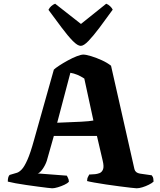

<svg xmlns="http://www.w3.org/2000/svg" viewBox="-20 -1014 864 1034"><path d="M261 0Q257 0 235.5 -2.5Q214 -5 184.5 -9Q155 -13 123 -17.5Q91 -22 64 -27Q37 -32 22 -36Q22 -63 32 -72L49 -77Q59 -80 71 -83.5Q83 -87 97 -101.5Q111 -116 127.5 -153Q144 -190 163 -259L270 -639Q278 -647 298.5 -660.5Q319 -674 344.5 -688Q370 -702 393 -711Q416 -720 429 -720Q443 -720 471 -711.5Q499 -703 528.5 -689.5Q558 -676 578 -660L704 -103Q709 -83 734 -79L797 -70Q801 -64 803.5 -60Q806 -56 807 -36Q799 -28 782 -19.5Q765 -11 747 -5.5Q729 0 716 0Q710 0 684.5 -3Q659 -6 623.5 -10.5Q588 -15 551.5 -20.5Q515 -26 487 -31Q459 -36 449 -39Q449 -53 454.5 -62.5Q460 -72 460 -74L492 -76Q503 -77 515.5 -81.5Q528 -86 534.5 -101Q541 -116 533 -149L502 -282H270L232 -148Q224 -124 209 -103Q194 -82 183 -80L340 -68Q341 -65 346 -56Q351 -47 351 -35Q344 -27 327 -19Q310 -11 291.5 -5.5Q273 0 261 0ZM288 -353Q369 -356 416.5 -358.5Q464 -361 483 -365L434 -591Q396 -616 359 -622ZM415 -767Q398 -767 372 -793.5Q346 -820 313 -864Q280 -908 241 -961Q246 -972 256 -981Q266 -990 277 -994L416 -885L552 -994Q563 -990 573 -980.5Q583 -971 587 -962Q549 -909 515.5 -864.5Q482 -820 456.5 -793.5Q431 -767 415 -767Z"/></svg>

Font: Texturina ExtraBold
Style: Regular
Weight: 800
Designer: Guillermo Torres Carreño
Foundry: Omnibus-Type
Version: Version 1.002; ttfautohint (v1.8.3)